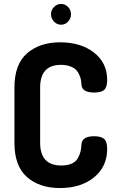

<svg xmlns="http://www.w3.org/2000/svg" viewBox="-20 -945 590 971"><path d="M392 -518Q391 -531 389.5 -540.5Q388 -550 381.5 -565.5Q375 -581 365 -591.5Q355 -602 335 -609.5Q315 -617 288 -617Q183 -617 183 -502V-223Q183 -108 290 -108Q322 -108 343.5 -118Q365 -128 374.5 -146.5Q384 -165 387.5 -179.5Q391 -194 392 -215Q395 -256 456 -256Q491 -256 506.5 -242.5Q522 -229 522 -192Q522 -102 455.5 -48Q389 6 283 6Q180 6 116.5 -49.5Q53 -105 53 -223V-502Q53 -620 117 -675.5Q181 -731 284 -731Q389 -731 455.5 -679Q522 -627 522 -541Q522 -504 507 -490.5Q492 -477 457 -477Q393 -477 392 -518ZM253 -909.5Q268 -925 289 -925Q310 -925 324.5 -909.5Q339 -894 339 -873Q339 -852 324.5 -836Q310 -820 289 -820Q268 -820 253 -836Q238 -852 238 -873Q238 -894 253 -909.5Z"/></svg>

Font: Dosis
Style: Bold
Weight: 700
Designer: Edgar Tolentino, Pablo Impallari, Igino Marini
Foundry: Edgar Tolentino, Pablo Impallari, Igino Marini
Version: Version 1.007